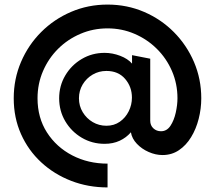

<svg xmlns="http://www.w3.org/2000/svg" viewBox="-20 -705 939 839"><path d="M450 114Q365 114 290.8 85.2Q216.5 56.5 160 4.2Q103.5 -48 71.8 -119.2Q40 -190.5 40 -275.5Q40 -360 71.8 -434.2Q103.5 -508.5 160 -565Q216.5 -621.5 290.8 -653.2Q365 -685 450 -685Q535 -685 609.5 -653Q684 -621 740 -564.5Q796 -508 827.8 -433.8Q859.5 -359.5 859.5 -275.5Q859.5 -230 848.2 -185.8Q837 -141.5 815.2 -105.8Q793.5 -70 762 -48.8Q730.5 -27.5 690 -27.5Q660 -27.5 629.8 -40.8Q599.5 -54 578 -76.8Q556.5 -99.5 552 -127Q532 -103.5 503 -90Q474 -76.5 437 -76.5Q382.5 -76.5 337.2 -103.2Q292 -130 265.2 -175.2Q238.5 -220.5 238.5 -275.5Q238.5 -330 265.2 -375.2Q292 -420.5 337.2 -447.2Q382.5 -474 437 -474Q471.5 -474 505 -461.2Q538.5 -448.5 557 -427V-464L636.5 -448.5V-177.5Q636.5 -157 650.2 -144.2Q664 -131.5 683.5 -131.5Q709 -131.5 724.8 -155.2Q740.5 -179 748 -212.8Q755.5 -246.5 755.5 -275.5Q755.5 -339 731.5 -394.5Q707.5 -450 665.2 -491.8Q623 -533.5 567.8 -557.2Q512.5 -581 450 -581Q387 -581 331.5 -557.2Q276 -533.5 234 -491.8Q192 -450 168 -394.5Q144 -339 144 -275.5Q144 -190.5 185.2 -126.2Q226.5 -62 295.8 -26Q365 10 450 10ZM445 -155.5Q478.5 -155.5 503.5 -173Q528.5 -190.5 542.5 -218.8Q556.5 -247 556.5 -278.5Q556.5 -325.5 526.8 -360.2Q497 -395 445 -395Q412 -395 384.8 -379Q357.5 -363 341.2 -335.8Q325 -308.5 325 -275.5Q325 -242 341.5 -214.8Q358 -187.5 385.2 -171.5Q412.5 -155.5 445 -155.5Z"/></svg>

Font: Urbanist SemiBold
Style: Regular
Weight: 600
Designer: Corey Hu
Foundry: Corey Hu
Version: Version 1.321; ttfautohint (v1.8.4.7-5d5b)